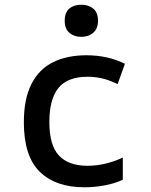

<svg xmlns="http://www.w3.org/2000/svg" viewBox="-20 -783 640 813"><path d="M338 10Q215 10 148 -56Q81 -122 81 -265Q81 -365 113.5 -428Q146 -491 205.5 -520Q265 -549 346 -549Q436 -549 509 -513L478 -427Q443 -444 412.5 -451Q382 -458 351 -458Q266 -458 227.5 -410.5Q189 -363 189 -267Q189 -167 230 -124Q271 -81 350 -81Q390 -81 428.5 -90.5Q467 -100 500 -116V-22Q466 -6 423.5 2Q381 10 338 10ZM324 -627Q294 -627 274 -644Q254 -661 254 -695Q254 -730 273.5 -746.5Q293 -763 324 -763Q355 -763 375 -746.5Q395 -730 395 -695Q395 -662 375 -644.5Q355 -627 324 -627Z"/></svg>

Font: Noto Sans Mono Medium
Style: Regular
Weight: 500
Designer: Monotype Design Team
Foundry: Monotype Imaging Inc.
Version: Version 2.014